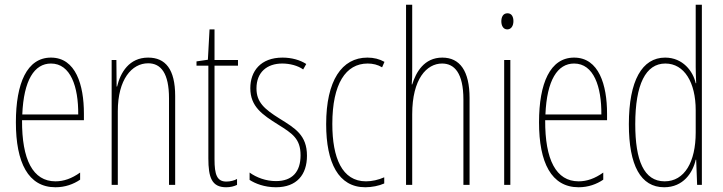

<svg xmlns="http://www.w3.org/2000/svg" viewBox="-20 -780 3051 810"><path d="M195 -537C94 -537 47 -429 47 -264C47 -94 99 10 214 10C255 10 290 -3 318 -22V-52C283 -27 249 -15 214 -15C119 -15 72 -106 73 -273H334V-301C334 -421 300 -537 195 -537ZM195 -512C278 -512 311 -414 310 -297H74C80 -442 125 -512 195 -512Z M605 -537C525 -537 488 -474 474 -415H472L471 -527H451V0H477V-311C477 -445 536 -513 605 -513C659 -513 693 -471 693 -365V0H719V-375C719 -488 678 -537 605 -537Z M935 -14C895 -14 885 -44 885 -108V-503H984V-527H885V-656H864L857 -528L809 -521V-503H859V-112C859 -32 873 10 934 10C953 10 967 6 980 0V-25C970 -19 952 -14 935 -14Z M1275 -123C1275 -210 1225 -239 1159 -280C1095 -320 1062 -349 1062 -407C1062 -475 1106 -512 1171 -512C1203 -512 1237 -503 1259 -487L1272 -510C1246 -527 1210 -537 1172 -537C1079 -537 1036 -479 1036 -408C1036 -330 1087 -296 1154 -254C1213 -217 1248 -195 1248 -125C1248 -56 1214 -16 1144 -16C1102 -16 1062 -31 1033 -52V-21C1056 -6 1095 10 1144 10C1232 10 1275 -43 1275 -123Z M1521 10C1548 10 1579 4 1601 -6V-32C1576 -21 1549 -15 1524 -15C1423 -15 1382 -114 1382 -257C1382 -427 1439 -512 1531 -512C1553 -512 1574 -507 1592 -496L1602 -519C1581 -531 1557 -537 1530 -537C1422 -537 1356 -440 1356 -256C1356 -93 1408 10 1521 10Z M1719 -492V-760H1693V0H1719V-298C1719 -447 1780 -512 1845 -512C1897 -512 1935 -472 1935 -360V0H1961V-366C1961 -481 1920 -537 1846 -537C1769 -537 1735 -475 1719 -424H1717C1719 -446 1719 -461 1719 -492Z M2121 -724C2101 -724 2095 -706 2095 -690C2095 -672 2103 -656 2120 -656C2136 -656 2146 -670 2146 -691C2146 -707 2140 -724 2121 -724ZM2133 -527H2107V0H2133Z M2402 -537C2301 -537 2254 -429 2254 -264C2254 -94 2306 10 2421 10C2462 10 2497 -3 2525 -22V-52C2490 -27 2456 -15 2421 -15C2326 -15 2279 -106 2280 -273H2541V-301C2541 -421 2507 -537 2402 -537ZM2402 -512C2485 -512 2518 -414 2517 -297H2281C2287 -442 2332 -512 2402 -512Z M2782 10C2863 10 2903 -52 2915 -106H2917L2921 0H2941V-760H2915V-497C2915 -475 2916 -454 2917 -429H2915C2904 -479 2861 -537 2786 -537C2689 -537 2633 -440 2633 -256C2633 -82 2683 10 2782 10ZM2784 -15C2696 -15 2660 -104 2660 -256C2660 -424 2704 -512 2787 -512C2867 -512 2915 -432 2915 -315V-221C2915 -97 2868 -15 2784 -15Z"/></svg>

Font: Noto Sans Georgian ExtraCondensed Thin
Style: Regular
Weight: 100
Width: 2
Designer: Monotype Design Team, Akaki Razmadze
Foundry: Google LLC
Version: Version 2.005